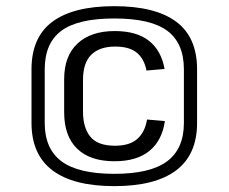

<svg xmlns="http://www.w3.org/2000/svg" viewBox="-20 -848 756 635"><path d="M358.6 -314.7Q278 -314.7 235.1 -356.3Q192.2 -397.9 192.2 -476.4V-586.3Q192.2 -662.9 236.4 -704.1Q280.7 -745.3 359.4 -745.3Q431.5 -745.3 472.4 -713.3Q513.3 -681.3 524.3 -619.9L464.5 -614.7Q456.8 -653.9 432.1 -674Q407.4 -694 361.3 -694Q309.1 -694 281.8 -666.9Q254.5 -639.8 254.5 -584.3V-478.4Q254.5 -425.9 278.7 -396Q303 -366 360.3 -366Q408.6 -366 434 -388.5Q459.5 -411 466.3 -452.7L525.3 -447.5Q516.2 -383.4 474.4 -349.1Q432.5 -314.7 358.6 -314.7ZM358 -232.4Q222.8 -232.4 153.5 -284.6Q84.2 -336.8 84.2 -441.5V-618.5Q84.2 -725 153.5 -776.3Q222.8 -827.6 358 -827.6Q493.3 -827.6 562.6 -776.3Q631.8 -725 631.8 -618.5V-441.5Q631.8 -336.8 562.6 -284.6Q493.3 -232.4 358 -232.4ZM358 -273.1Q477.1 -273.1 532.6 -314.5Q588.2 -355.9 588.2 -441.5V-618.5Q588.2 -705 533.6 -745.9Q478.9 -786.9 358 -786.9Q237.3 -786.9 182.6 -745.9Q127.9 -705 127.9 -618.5V-441.5Q127.9 -355.9 183.4 -314.5Q239 -273.1 358 -273.1Z"/></svg>

Font: Pathway Extreme 8pt Thin
Style: Regular
Weight: 100
Designer: Eduardo Rodriguez Tunni
Foundry: Eduardo Rodriguez Tunni
Version: Version 1.000